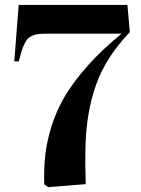

<svg xmlns="http://www.w3.org/2000/svg" viewBox="-20 -750 576 782"><path d="M175.8 12.2 160.2 1Q158.2 -64.5 164.6 -120.1Q170.9 -175.8 190.9 -239Q210.9 -302.2 245.8 -360.6Q280.8 -418.9 338.4 -483.6Q396 -548.3 475.1 -612.8H179.2Q155.8 -612.8 141.6 -611.8Q127.4 -610.8 114.7 -605.7Q102.1 -600.6 95.2 -594.5Q88.4 -588.4 80.8 -573.7Q73.2 -559.1 68.4 -543.7Q63.5 -528.3 56.2 -500H38.1L56.2 -730H499L508.8 -619.1Q460 -568.4 426 -515.4Q392.1 -462.4 371.8 -406.2Q351.6 -350.1 340.8 -287.1Q330.1 -224.1 328.1 -153.3Q326.2 -82.5 329.1 0Z"/></svg>

Font: Display Regular
Style: Bold
Weight: 700
Designer: Latin by Veronika Burian and Jose Scaglione. Greek by Irene Vlachou. Cyrillic by Vera Evstafieva.
Foundry: TypeTogether
Version: Version 3.002